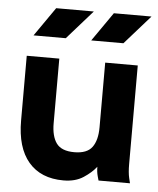

<svg xmlns="http://www.w3.org/2000/svg" viewBox="-53 -768 680 826"><g transform="rotate(5 287.5 -355.5)"><path d="M188.5 -507.8V-228.5Q188.5 -172.4 210.4 -142.3Q232.4 -112.3 287.6 -112.3Q342.3 -112.3 364.5 -142.3Q386.7 -172.4 386.7 -228.5V-507.8H527.3V-82Q527.3 -44.9 532.7 -22.5Q538.1 0 538.1 0H402.3Q402.3 0 397.2 -18.3Q392.1 -36.6 392.1 -58.6Q372.1 -32.7 337.4 -10Q302.7 12.7 251.5 12.7Q153.8 12.7 100.8 -49.3Q47.9 -111.3 47.9 -228.5V-507.8ZM457.5 -597.7H318.4L405.3 -722.7H567.9ZM208.5 -597.7H69.3L156.2 -722.7H318.8Z"/></g></svg>

Font: Giphurs
Style: Bold
Weight: 700
Version: Version 0.920; ttfautohint (v1.8.4.7-5d5b)